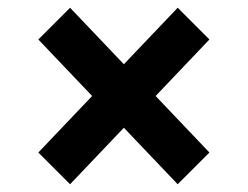

<svg xmlns="http://www.w3.org/2000/svg" viewBox="-20 -547 640 496"><path d="M439 -71 521 -153 382 -299 521 -445 439 -527 300 -381 161 -527 79 -445 218 -299 79 -153 161 -71 300 -217Z"/></svg>

Font: IBM Plex Thai Looped
Style: Bold
Weight: 700
Designer: Mike Abbink, Paul van der Laan, Pieter van Rosmalen, Ben Mitchell, Mark Frömberg
Foundry: Bold Monday
Version: Version 1.0